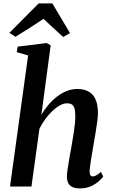

<svg xmlns="http://www.w3.org/2000/svg" viewBox="-20 -1062 642 1093"><path d="M435.5 10.5Q407.5 10.5 391 2Q374.5 -6.5 367.5 -22Q360.5 -37.5 361 -58.5Q361 -71 363.5 -89.8Q366 -108.5 369.8 -130.5Q373.5 -152.5 377.5 -175.8Q381.5 -199 385.5 -220Q389 -242 393.2 -266.2Q397.5 -290.5 401 -314.8Q404.5 -339 406.8 -362Q409 -385 408.5 -404Q408.5 -431 403.5 -446.2Q398.5 -461.5 388.2 -467.8Q378 -474 361.5 -474Q342.5 -474 321 -462.2Q299.5 -450.5 278 -430Q256.5 -409.5 237.5 -383.5Q218.5 -357.5 204.5 -329L159 0H37L140 -746.5L75 -765L81 -796.5L246 -817L268.5 -804L215.5 -408.5Q233 -438 255.2 -464.5Q277.5 -491 303.8 -511.5Q330 -532 359.5 -543.8Q389 -555.5 420.5 -555.5Q456.5 -555.5 482.8 -541.8Q509 -528 523.2 -497.8Q537.5 -467.5 537.5 -419Q537.5 -399.5 533.5 -369.2Q529.5 -339 524 -306Q518.5 -273 513.5 -245Q510.5 -225.5 506.8 -204Q503 -182.5 499.5 -161.2Q496 -140 493.5 -121.2Q491 -102.5 490 -88Q490 -70.5 495 -64Q500 -57.5 507.5 -57.5Q517 -57.5 527.8 -63.5Q538.5 -69.5 555 -83.5L567.5 -56Q561 -47.5 543.8 -31.5Q526.5 -15.5 499.2 -2.5Q472 10.5 435.5 10.5ZM33.5 -875 200 -1042.5H278L378.5 -873.5L339.5 -851.5Q311.5 -877 283.2 -903Q255 -929 227.5 -954.5Q189 -928.5 149 -903.2Q109 -878 68 -852.5Z"/></svg>

Font: Merriweather 48pt SemiBold
Style: Italic
Weight: 600
Italic angle: -7.8°
Designer: Eben Sorkin
Foundry: Eben Sorkin
Version: Version 2.101